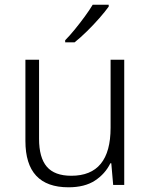

<svg xmlns="http://www.w3.org/2000/svg" viewBox="-20 -786 640 816"><path d="M271 10Q88 10 88 -187V-532H146V-196Q146 -116 179 -77.5Q212 -39 283 -39Q450 -39 450 -243V-532H508V0H461L453 -92H449Q427 -47 383.5 -18.5Q340 10 271 10ZM257 -615Q276 -634 298 -661Q320 -688 340.5 -716Q361 -744 374 -766H442V-758Q427 -737 402.5 -709Q378 -681 350 -653.5Q322 -626 297 -606H257Z"/></svg>

Font: Noto Sans Mono Light
Style: Regular
Weight: 300
Designer: Monotype Design Team
Foundry: Monotype Imaging Inc.
Version: Version 2.014; ttfautohint (v1.8.4.7-5d5b)